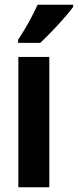

<svg xmlns="http://www.w3.org/2000/svg" viewBox="-20 -786 327 806"><path d="M287 -757V-766H138C117 -721 91 -672 56 -619V-606H149C195 -649 260 -719 287 -757ZM187 0V-547H57V0Z"/></svg>

Font: Noto Sans Ethiopic ExtraCondensed
Style: Bold
Weight: 700
Width: 2
Designer: Monotype Design Team
Foundry: Monotype Imaging Inc.
Version: Version 2.102